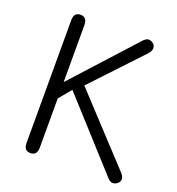

<svg xmlns="http://www.w3.org/2000/svg" viewBox="-118 -724 763 828"><g transform="rotate(20 263.0 -310.5)"><path d="M509.8 -46.9Q521.5 -33.2 521.5 -21.5Q521.5 -9.8 511.2 -1.5Q501 6.8 488.8 6.8Q476.6 6.8 462.9 -9.8L189.5 -311.5L142.6 -254.9V-29.3Q142.6 6.8 112.3 6.8Q82 6.8 82 -28.3V-591.8Q82 -627.9 112.3 -627.9Q142.6 -627.9 142.6 -590.8V-330.1L398.4 -611.3Q413.1 -627.9 424.8 -627.9Q436.5 -627.9 446.3 -619.6Q456.1 -611.3 456.1 -599.1Q456.1 -586.9 445.3 -574.2L231.4 -346.7Z"/></g></svg>

Font: Jura
Style: Medium
Weight: 500
Version: Version 2.6.1